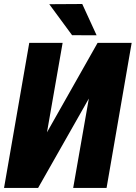

<svg xmlns="http://www.w3.org/2000/svg" viewBox="-34 -921 665 941"><path d="M196.3 -272.5 444.3 -710.9H611.3L488.3 0H324.7L401.4 -438L152.8 0H-14.2L109.4 -710.9H272.9ZM369.1 -901.4 439.5 -748 319.3 -748.5 207.5 -900.4Z"/></svg>

Font: Roboto Condensed Black
Style: Italic
Weight: 900
Italic angle: -12°
Designer: Christian Robertson
Foundry: Google
Version: Version 3.008; 2023